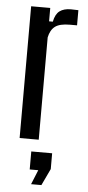

<svg xmlns="http://www.w3.org/2000/svg" viewBox="-56 -635 397 871"><g transform="rotate(5 142.5 -199.0)"><path d="M50 0V-600H137V-539H154Q161 -574 180 -588Q199 -602 231 -602Q253 -602 265 -601V-532H232Q186 -532 165 -516Q144 -500 137 -466V0ZM108 138V56H203V128L167 204H120L147 138Z"/></g></svg>

Font: Big Shoulders Display SemiBold
Style: Regular
Weight: 600
Designer: Patric King
Foundry: XO Type Co
Version: Version 1.000; ttfautohint (v1.8.2)